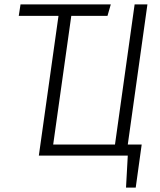

<svg xmlns="http://www.w3.org/2000/svg" viewBox="-20 -705 726 870"><path d="M648 -685 559 -50H622L595 145H551L559 0H156L245 -633H65L73 -685H482L467 -633H303L221 -50H501L590 -685Z"/></svg>

Font: Fira Sans Condensed Light
Style: Italic
Weight: 300
Width: 3
Italic angle: -8°
Designer: Carrois Corporate & Edenspiekermann AG
Foundry: Carrois Corporate GbR & Edenspiekermann AG
Version: Version 4.203